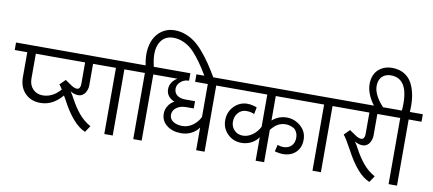

<svg xmlns="http://www.w3.org/2000/svg" viewBox="-100 -1247 3529 1566"><g transform="rotate(10 1664.5 -464.5)"><path d="M-20 -609.9H426.8V-547.9H154.8V-341.8Q154.8 -289.6 186.3 -256.3Q217.8 -223.1 267.1 -223.1Q297.9 -223.1 325.9 -233.2Q354 -243.2 375 -260Q396 -276.9 410.6 -293.2Q425.3 -309.6 437 -328.1L453.1 -269Q417 -218.8 367.7 -189Q318.4 -159.2 261.2 -159.2Q181.2 -159.2 132.6 -209.2Q84 -259.3 84 -341.8V-547.9H-20Z M322.8 -609.9H753.9V-547.9H628.9V-367.2Q628.9 -354 624.8 -339.1Q620.6 -324.2 612.3 -309.3Q604 -294.4 588.4 -284.7Q572.8 -274.9 552.7 -274.9Q522 -274.9 487.8 -294.9Q507.8 -266.1 519.5 -242.2Q557.1 -171.9 598.6 -122.8Q640.1 -73.7 695.8 -43L660.6 9.8Q557.6 -31.7 459 -219.2Q411.6 -306.6 387.7 -335L432.6 -379.9L481.9 -346.2Q512.2 -325.2 532.7 -325.2Q548.3 -325.2 555.7 -337.4Q563 -349.6 563 -367.2V-547.9H322.8Z M818.4 0V-547.9H713.4V-609.9H993.2V-547.9H888.2V0Z M1058.1 0V-547.9H953.1V-609.9H1053.2Q1037.6 -686 1045.9 -746.1Q1054.2 -806.2 1081.3 -847.7Q1108.4 -889.2 1148.9 -911.1Q1189.5 -933.1 1238.3 -933.1Q1284.7 -933.1 1327.6 -917Q1370.6 -900.9 1406.5 -874.3Q1442.4 -847.7 1479.7 -803.7Q1517.1 -759.8 1548.6 -713.1Q1580.1 -666.5 1618.2 -602.1L1567.4 -562Q1530.8 -626 1503.2 -668.9Q1475.6 -711.9 1442.6 -753.4Q1409.7 -794.9 1379.6 -818.6Q1349.6 -842.3 1313.7 -856.7Q1277.8 -871.1 1238.3 -871.1Q1159.7 -871.1 1125.2 -802.5Q1090.8 -733.9 1121.1 -609.9H1232.9V-547.9H1127.9V0Z M1192.9 -609.9H1423.8V-547.9H1419.9Q1383.8 -547.9 1355.2 -523.2Q1326.7 -498.5 1326.7 -465.8Q1326.7 -431.2 1352.1 -411.6Q1377.4 -392.1 1418.9 -392.1H1501V-332H1437Q1388.7 -332 1357.7 -308.3Q1326.7 -284.7 1326.7 -249Q1326.7 -214.8 1356.7 -194.8Q1386.7 -174.8 1433.1 -174.8Q1478 -174.8 1517.6 -202.4Q1557.1 -230 1579.1 -274.9V-547.9H1474.1V-609.9H1753.9V-547.9H1648.9V0H1579.1V-188Q1557.6 -155.3 1518.6 -135.3Q1479.5 -115.2 1433.1 -115.2Q1360.8 -115.2 1314 -152.1Q1267.1 -189 1267.1 -249Q1267.1 -282.2 1286.4 -313.5Q1305.7 -344.7 1335.9 -358.9Q1304.7 -370.6 1285.9 -394.5Q1267.1 -418.5 1267.1 -450.2Q1267.1 -509.3 1326.7 -547.9H1192.9Z M1713.9 -609.9H2478V-547.9H2142.1V-345.2Q2195.8 -391.1 2260.7 -391.1Q2327.1 -391.1 2377.4 -347.2Q2427.7 -303.2 2427.7 -236.8Q2427.7 -170.4 2387.2 -131.1Q2346.7 -91.8 2277.8 -91.8Q2252.9 -91.8 2212.9 -102.1L2226.1 -158.2Q2250 -148.9 2273.9 -148.9Q2316.4 -148.9 2341.1 -174.1Q2365.7 -199.2 2365.7 -242.2Q2365.7 -265.1 2356.2 -285.4Q2346.7 -305.7 2330.1 -316.9Q2297.4 -335 2261.7 -335Q2192.9 -335 2142.1 -267.1V0H2071.8V-194.8Q2050.8 -162.1 2012.9 -142.6Q1975.1 -123 1932.1 -123Q1863.3 -123 1816.7 -169.2Q1770 -215.3 1770 -282.2Q1770 -351.1 1815.9 -398.4Q1861.8 -445.8 1927.7 -445.8Q1946.8 -445.8 1970.9 -440.2Q1995.1 -434.6 2004.9 -429.2L1993.7 -372.1Q1967.8 -386.2 1927.7 -386.2Q1888.2 -386.2 1861.1 -356.2Q1834 -326.2 1834 -282.2Q1834 -240.2 1861.8 -211.7Q1889.6 -183.1 1932.1 -183.1Q1973.6 -183.1 2011.5 -210Q2049.3 -236.8 2071.8 -280.8V-547.9H1713.9Z M2542.5 0V-547.9H2437.5V-609.9H2717.3V-547.9H2612.3V0Z M2677.2 -609.9H3108.4V-547.9H2983.4V-367.2Q2983.4 -354 2979.2 -339.1Q2975.1 -324.2 2966.8 -309.3Q2958.5 -294.4 2942.9 -284.7Q2927.2 -274.9 2907.2 -274.9Q2876.5 -274.9 2842.3 -294.9Q2862.3 -266.1 2874 -242.2Q2911.6 -171.9 2953.1 -122.8Q2994.6 -73.7 3050.3 -43L3015.1 9.8Q2912.1 -31.7 2813.5 -219.2Q2766.1 -306.6 2742.2 -335L2787.1 -379.9L2836.4 -346.2Q2866.7 -325.2 2887.2 -325.2Q2902.8 -325.2 2910.2 -337.4Q2917.5 -349.6 2917.5 -367.2V-547.9H2677.2Z M3172.9 0V-547.9H3067.9V-609.9H3175.8Q3196.8 -877 3038.1 -877Q3004.9 -877 2980.5 -861.6Q2956.1 -846.2 2945.8 -818.6Q2935.5 -791 2938.7 -756.8Q2941.9 -722.7 2965.6 -680.9Q2989.3 -639.2 3030.8 -599.1L2981.9 -567.9Q2940.9 -607.9 2915.5 -652.8Q2890.1 -697.8 2882.6 -738Q2875 -778.3 2881.8 -815.4Q2888.7 -852.5 2908.7 -879.6Q2928.7 -906.7 2962.2 -922.9Q2995.6 -939 3038.1 -939Q3095.7 -939 3137.9 -914.3Q3180.2 -889.6 3203.9 -844.7Q3227.5 -799.8 3237.1 -741Q3246.6 -682.1 3241.7 -609.9H3349.1V-547.9H3242.7V0Z"/></g></svg>

Font: LT Superior
Style: Regular
Weight: 400
Designer: Daniel Lyons
Foundry: LyonsType
Version: Version 1.000